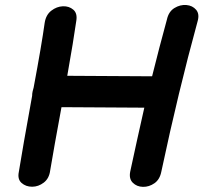

<svg xmlns="http://www.w3.org/2000/svg" viewBox="-20 -743 810 765"><path d="M55 -58Q49 -29 66 -14Q83 1 108 1Q133 1 154.5 -15.5Q176 -32 180 -64Q195 -154 225 -316Q280 -316 390 -315Q500 -314 555 -314Q526 -186 499 -60Q493 -31 509 -15Q525 1 549.5 1.5Q574 2 595.5 -13Q617 -28 623 -60Q691 -380 767 -657Q776 -687 761.5 -704Q747 -721 722.5 -723Q698 -725 675 -711Q652 -697 645 -665Q615 -556 586 -439Q529 -439 416 -440Q303 -441 248 -441Q273 -582 284 -660Q289 -690 272 -704.5Q255 -719 230.5 -718Q206 -717 184.5 -700.5Q163 -684 158 -652Q146 -565 114 -394Q112 -387 110 -379Q108 -370 108 -361Q69 -146 55 -58Z"/></svg>

Font: Balsamiq Sans
Style: Bold Italic
Weight: 700
Italic angle: -12°
Designer: Michael Angeles
Foundry: Balsamiq SRL
Version: Version 1.020; ttfautohint (v1.8.4.7-5d5b);gftools[0.9.26]